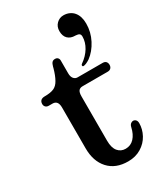

<svg xmlns="http://www.w3.org/2000/svg" viewBox="-194 -852 811 943"><g transform="rotate(-30 211.5 -380.5)"><path d="M96 -150V-382Q96 -422 65 -422H44Q33 -422 26.5 -428.5Q20 -435 20 -445Q20 -458 27.5 -465Q35 -472 51 -472Q84 -472 102.5 -480.5Q121 -489 133 -511Q146 -534 156 -570L158 -578Q162 -593 168 -599.5Q174 -606 185 -606Q195 -606 200.5 -600Q206 -594 206 -585V-512Q206 -493 214.5 -482.5Q223 -472 236 -472H378Q391 -472 397 -465Q403 -458 403 -447Q403 -436 396.5 -429Q390 -422 378 -422H236Q220 -422 213 -412.5Q206 -403 206 -382V-130Q206 -90 222.5 -70Q239 -50 266 -50Q295 -50 314.5 -71Q334 -92 342 -128Q345 -143 356 -148.5Q367 -154 376.5 -147.5Q386 -141 386 -126Q386 -92 369 -60.5Q352 -29 320 -9.5Q288 10 246 10Q175 10 135.5 -33.5Q96 -77 96 -150ZM283.6 -512.1Q283.6 -516.2 288.6 -519.5Q320.8 -541.9 339 -572Q357.2 -602.2 357.2 -633.6Q357.2 -645.2 351 -649.7Q344.8 -654.2 330.7 -655.1H328.3Q302.6 -655.1 287.3 -669.9Q272.1 -684.8 272.1 -712.9Q272.1 -738.5 288.6 -754.7Q305.1 -770.8 327.4 -770.8Q346.4 -770.8 361.3 -763.7Q376.2 -756.7 385.3 -745.2Q405.1 -721.2 405.1 -679.9Q405.1 -631.9 382.8 -589Q360.5 -546 326.6 -521.2Q316.7 -514.6 306.4 -510Q296 -505.5 289.4 -505.5Q283.6 -505.5 283.6 -512.1Z"/></g></svg>

Font: Raigarh
Style: Regular
Weight: 400
Designer: jaikishan Patel
Foundry: MagicType
Version: Version 1.000;FEAKit 1.0